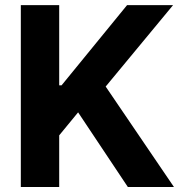

<svg xmlns="http://www.w3.org/2000/svg" viewBox="-20 -748 730 768"><path d="M63.3 0V-727.5H216.8V-406.6H226.2L488.3 -727.5H672.3L402.7 -401.8L675.8 0H491.4L292.4 -298.6L216.8 -206.6V0Z"/></svg>

Font: Inter
Style: Regular
Weight: 400
Designer: Rasmus Andersson
Foundry: rsms
Version: Version 4.000;git-8c9346024